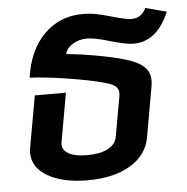

<svg xmlns="http://www.w3.org/2000/svg" viewBox="-47 -634 670 689"><g transform="rotate(-5 288.5 -289.0)"><path d="M44 -107Q44 -113 46 -125L79 -310H191L160 -135Q155 -109 178.5 -94.5Q202 -80 248 -80Q294 -80 322 -94.5Q350 -109 355 -135L381 -280Q382 -285 382 -293Q382 -308 369 -318Q356 -328 322 -336Q282 -347 204 -359.5Q126 -372 66 -375Q80 -474 136.5 -530Q193 -586 275 -586Q302 -586 326 -581Q350 -576 385 -566Q430 -553 449 -553Q485 -553 501 -588L577 -568Q533 -464 449 -464Q432 -464 410 -469Q388 -474 367 -480Q312 -497 283 -497Q254 -497 231.5 -483Q209 -469 204 -448Q265 -442 330.5 -429.5Q396 -417 434 -403Q469 -390 485 -372Q501 -354 501 -326Q501 -320 499 -306L467 -125Q456 -62 396 -26Q336 10 242 10Q153 10 98.5 -21.5Q44 -53 44 -107Z"/></g></svg>

Font: Sarabun SemiBold
Style: Italic
Weight: 600
Italic angle: -10°
Designer: Suppakit Chalermlarp | Katatrad Co.,Ltd.
Foundry: Cadson Demak Co.,Ltd.
Version: Version 1.000; ttfautohint (v1.6)